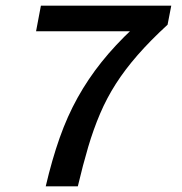

<svg xmlns="http://www.w3.org/2000/svg" viewBox="-20 -656 640 676"><path d="M141 0Q163 -94 190 -170.5Q217 -247 253.5 -312.5Q290 -378 337.5 -437.5Q385 -497 448 -556L463 -546H107L124 -636H583L570 -569Q509 -513 464.5 -462Q420 -411 388 -361Q356 -311 332.5 -256Q309 -201 290.5 -138.5Q272 -76 254 0Z"/></svg>

Font: Source Code Pro SemiBold
Style: Italic
Weight: 600
Italic angle: -11°
Monospace: yes
Designer: Paul D. Hunt, Teo Tuominen
Foundry: Adobe Systems Incorporated
Version: Version 1.016;hotconv 1.0.116;makeotfexe 2.5.65601